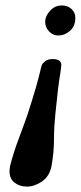

<svg xmlns="http://www.w3.org/2000/svg" viewBox="-20 -460 298 708"><path d="M79.1 228Q52.2 228 33.7 213.6Q15.1 199.2 15.1 170.9Q15.1 165 17.1 152.8Q28.3 106 50.8 46.9Q71.8 -9.3 82 -39.1Q117.2 -147.9 128.9 -200.2Q131.8 -214.4 134.5 -220.7Q137.2 -227.1 147.2 -234.6Q157.2 -242.2 173.8 -242.2Q206.1 -242.2 206.1 -220.2Q206.1 -214.4 202.1 -188Q194.3 -144 184.1 -39.1Q179.2 7.8 179.2 48.8Q179.2 103 169.9 152.8Q162.1 190.9 134.5 209.5Q106.9 228 79.1 228ZM195.8 -329.1Q174.8 -329.1 160.6 -344.5Q146.5 -359.9 146.5 -379.9Q146.5 -399.9 164.3 -419.9Q182.1 -439.9 208 -439.9Q229.5 -439.9 243.7 -426.8Q257.8 -413.6 257.8 -394.5Q257.8 -363.3 238 -346.2Q218.3 -329.1 195.8 -329.1Z"/></svg>

Font: Linux Libertine
Style: Semibold Italic
Weight: 600
Italic angle: -11.5°
Designer: Philipp H. Poll
Foundry: Philipp H. Poll
Version: Version 5.1.2 ; ttfautohint (v0.9)